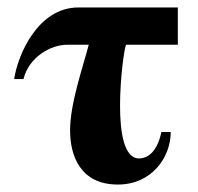

<svg xmlns="http://www.w3.org/2000/svg" viewBox="-20 -481 532 515"><path d="M218 -361C202 -299 168 -204 168 -131C168 -64 195 14 296 14C388 14 438 -60 438 -127H413C400 -66 370 -56 353 -56C313 -56 302 -125 302 -197C302 -271 313 -349 318 -361H457V-461H190C83 -461 28 -336 18 -269H43C58 -329 117 -361 160 -361Z"/></svg>

Font: STIXGeneral
Style: Bold
Weight: 700
Designer: MicroPress Inc., with final additions and corrections provided by Coen Hoffman, Elsevier (retired)
Version: Version 1.1.0